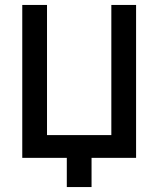

<svg xmlns="http://www.w3.org/2000/svg" viewBox="-20 -638 640 776"><path d="M70 0V-618H170V-92H430V-618H530V0ZM250 118V0H218V-92H350V118Z"/></svg>

Font: Victor Mono
Style: Bold
Weight: 700
Monospace: yes
Designer: Rune Bjørnerås
Version: Version 1.561;gftools[0.9.30]